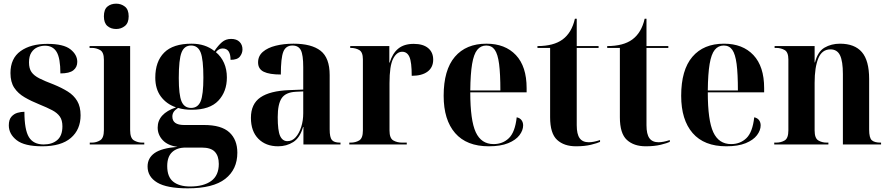

<svg xmlns="http://www.w3.org/2000/svg" viewBox="-20 -787 4845 1046"><path d="M210 10Q113 10 70.5 -23.5Q28 -57 28 -104Q28 -135 42 -151Q56 -167 75.5 -172.5Q95 -178 113 -178Q113 -80 137.5 -40Q162 0 218 0Q264 0 292 -24Q320 -48 320 -99Q320 -132 306 -152Q292 -172 264.5 -186.5Q237 -201 195 -218Q150 -236 114 -257Q78 -278 57.5 -309Q37 -340 37 -389Q37 -469 92 -508.5Q147 -548 238 -548Q326 -548 363.5 -518.5Q401 -489 401 -450Q401 -421 379.5 -404Q358 -387 309 -387Q309 -470 288.5 -504Q268 -538 225 -538Q204 -538 184 -529.5Q164 -521 151 -501Q138 -481 138 -447Q138 -414 151.5 -394.5Q165 -375 194.5 -360Q224 -345 272 -327Q316 -309 349 -288.5Q382 -268 400.5 -237Q419 -206 419 -159Q419 -81 366 -35.5Q313 10 210 10Z M613 -629Q584 -629 565 -645.5Q546 -662 546 -698Q546 -735 565 -751Q584 -767 613 -767Q640 -767 660.5 -751Q681 -735 681 -698Q681 -662 660.5 -645.5Q640 -629 613 -629ZM469 0V-10H480Q505 -10 525.5 -22.5Q546 -35 546 -78V-462Q546 -503 525 -514.5Q504 -526 481 -526H468V-536H689V-78Q689 -34 710 -22Q731 -10 755 -10H766V0Z M1003 239Q889 239 836.5 207.5Q784 176 784 120Q784 74 822 47Q860 20 947 13Q894 6 866.5 -23.5Q839 -53 839 -92Q839 -168 939 -202Q887 -220 856.5 -261Q826 -302 826 -364Q826 -452 874.5 -500.5Q923 -549 1024 -549Q1098 -549 1148 -509Q1169 -540 1189.5 -557.5Q1210 -575 1239 -575Q1269 -575 1285 -559Q1301 -543 1301 -518Q1301 -497 1287 -479Q1273 -461 1236 -461Q1236 -523 1193 -523Q1172 -523 1156 -503Q1185 -479 1200.5 -444Q1216 -409 1216 -365Q1216 -288 1169.5 -238.5Q1123 -189 1024 -189Q983 -189 950 -199Q933 -188 926 -177Q919 -166 919 -152Q919 -106 983 -106H1092Q1186 -106 1229.5 -66Q1273 -26 1273 45Q1273 136 1207 187.5Q1141 239 1003 239ZM1021 -199Q1058 -199 1073 -235Q1088 -271 1088 -364Q1088 -464 1073 -501.5Q1058 -539 1021 -539Q984 -539 969 -501Q954 -463 954 -362Q954 -270 969 -234.5Q984 -199 1021 -199ZM1016 229Q1089 229 1130.5 199Q1172 169 1172 106Q1172 63 1150.5 40Q1129 17 1079 17H991Q944 17 917.5 42Q891 67 891 118Q891 177 924 203Q957 229 1016 229Z M1495 10Q1428 10 1387.5 -31Q1347 -72 1347 -145Q1347 -221 1399 -256.5Q1451 -292 1555 -296L1632 -299V-421Q1632 -488 1619 -513.5Q1606 -539 1573 -539Q1537 -539 1523.5 -505Q1510 -471 1510 -381Q1448 -381 1417 -396Q1386 -411 1386 -447Q1386 -482 1412 -504.5Q1438 -527 1482 -538Q1526 -549 1579 -549Q1677 -549 1726.5 -510.5Q1776 -472 1776 -378V-82Q1776 -39 1788 -24.5Q1800 -10 1832 -10H1835V0H1633V-95H1631Q1614 -36 1577.5 -13Q1541 10 1495 10ZM1546 -18Q1572 -18 1591 -39.5Q1610 -61 1621 -95.5Q1632 -130 1632 -170V-289L1591 -287Q1536 -284 1514.5 -252Q1493 -220 1493 -149Q1493 -75 1506 -46.5Q1519 -18 1546 -18Z M1883 0V-10H1890Q1917 -10 1937 -22Q1957 -34 1957 -76V-464Q1957 -503 1937 -514.5Q1917 -526 1891 -526H1888V-536H2101V-446H2103Q2118 -496 2149.5 -522Q2181 -548 2234 -548Q2285 -548 2312.5 -525Q2340 -502 2340 -462Q2340 -420 2309.5 -397Q2279 -374 2223 -374Q2223 -449 2210.5 -477Q2198 -505 2171 -505Q2141 -505 2121.5 -466.5Q2102 -428 2102 -334V-76Q2102 -34 2122.5 -22Q2143 -10 2172 -10H2196V0Z M2643 10Q2522 10 2459.5 -62Q2397 -134 2397 -265Q2397 -406 2458 -477.5Q2519 -549 2630 -549Q2732 -549 2790.5 -487Q2849 -425 2849 -307V-284H2542Q2542 -131 2572 -66.5Q2602 -2 2669 -2Q2719 -2 2752.5 -34.5Q2786 -67 2795 -148Q2813 -144 2821.5 -132Q2830 -120 2830 -104Q2830 -77 2810 -50.5Q2790 -24 2748.5 -7Q2707 10 2643 10ZM2706 -294Q2706 -385 2699 -438.5Q2692 -492 2675.5 -515.5Q2659 -539 2629 -539Q2599 -539 2580 -515.5Q2561 -492 2552 -438.5Q2543 -385 2542 -294Z M3118 10Q3053 10 3015 -25Q2977 -60 2977 -148V-526H2908V-536Q2996 -536 3045 -572Q3095 -609 3112 -685H3122V-536H3241V-526H3122V-105Q3122 -56 3138 -34Q3154 -12 3188 -12Q3200 -12 3215.5 -15Q3231 -18 3249 -24V-14Q3234 -7 3200 1.5Q3166 10 3118 10Z M3498 10Q3433 10 3395 -25Q3357 -60 3357 -148V-526H3288V-536Q3376 -536 3425 -572Q3475 -609 3492 -685H3502V-536H3621V-526H3502V-105Q3502 -56 3518 -34Q3534 -12 3568 -12Q3580 -12 3595.5 -15Q3611 -18 3629 -24V-14Q3614 -7 3580 1.5Q3546 10 3498 10Z M3937 10Q3816 10 3753.5 -62Q3691 -134 3691 -265Q3691 -406 3752 -477.5Q3813 -549 3924 -549Q4026 -549 4084.5 -487Q4143 -425 4143 -307V-284H3836Q3836 -131 3866 -66.5Q3896 -2 3963 -2Q4013 -2 4046.5 -34.5Q4080 -67 4089 -148Q4107 -144 4115.5 -132Q4124 -120 4124 -104Q4124 -77 4104 -50.5Q4084 -24 4042.5 -7Q4001 10 3937 10ZM4000 -294Q4000 -385 3993 -438.5Q3986 -492 3969.5 -515.5Q3953 -539 3923 -539Q3893 -539 3874 -515.5Q3855 -492 3846 -438.5Q3837 -385 3836 -294Z M4198 0V-10H4208Q4235 -10 4255 -22Q4275 -34 4275 -77V-463Q4275 -503 4254.5 -514.5Q4234 -526 4209 -526H4200V-536H4418V-447H4420Q4435 -506 4472 -527.5Q4509 -549 4556 -549Q4636 -549 4675.5 -503Q4715 -457 4715 -357V-81Q4715 -36 4729.5 -23Q4744 -10 4777 -10H4780V0H4572V-384Q4572 -453 4556.5 -485.5Q4541 -518 4504 -518Q4458 -518 4438 -469Q4418 -420 4418 -336V-76Q4418 -34 4438 -22Q4458 -10 4484 -10H4493V0Z"/></svg>

Font: Noto Serif Display SemiCondensed
Style: Bold
Weight: 700
Width: 4
Designer: Monotype Design Team
Foundry: Monotype Imaging Inc.
Version: Version 2.009